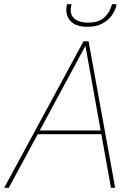

<svg xmlns="http://www.w3.org/2000/svg" viewBox="-30 -897 651 917"><path d="M-10 0 369 -700H393L520 0H500L378 -678L12 0ZM134 -256 147 -274H463L468 -256ZM388 -769Q345 -769 321.5 -784.5Q298 -800 291 -822.5Q284 -845 288 -867L290 -877H312Q300 -832 322.5 -810.5Q345 -789 392 -789Q441 -789 468 -813.5Q495 -838 505 -877H527L525 -868Q520 -846 503.5 -823Q487 -800 458.5 -784.5Q430 -769 388 -769Z"/></svg>

Font: DM Sans 10pt Thin
Style: Italic
Weight: 250
Italic angle: -10°
Version: Version 4.004;gftools[0.9.30]